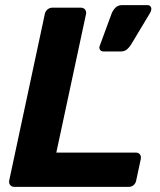

<svg xmlns="http://www.w3.org/2000/svg" viewBox="-20 -730 626 750"><path d="M384 -529Q375 -529 370.5 -536Q366 -543 370 -552L416 -677Q421 -690 431 -700Q441 -710 457 -710H557Q564 -710 568 -704.5Q572 -699 571 -693Q570 -686 566 -679L492 -556Q486 -546 476.5 -537.5Q467 -529 452 -529ZM36 0Q26 0 20 -7Q14 -14 16 -25L155 -675Q157 -686 165.5 -693Q174 -700 184 -700H296Q306 -700 312 -693Q318 -686 316 -675L200 -134H510Q521 -134 526.5 -127Q532 -120 530 -109L512 -25Q510 -14 502 -7Q494 0 483 0Z"/></svg>

Font: Rubik SemiBold
Style: Italic
Weight: 600
Italic angle: -12°
Designer: Hubert and Fischer
Foundry: Hubert and Fischer
Version: Version 2.300;gftools[0.9.30]